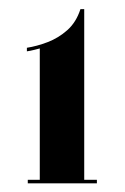

<svg xmlns="http://www.w3.org/2000/svg" viewBox="-20 -764 282 432"><path d="M42.5 -351.5V-359.5H69.5V-655Q66 -654 57 -651.8Q48 -649.5 40.5 -648.5V-656.5Q63 -660 87.2 -669.2Q111.5 -678.5 131.5 -696.2Q151.5 -714 161 -743.5H169.5V-359.5H198V-351.5Z"/></svg>

Font: Imbue 100pt SemiBold
Style: Regular
Weight: 600
Designer: Tyler Finck
Foundry: Etcetera Type Company
Version: Version 1.102; ttfautohint (v1.8.3)